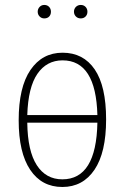

<svg xmlns="http://www.w3.org/2000/svg" viewBox="-20 -743 503 773"><path d="M158.2 -668.9Q147 -668.9 139.4 -676.8Q131.8 -684.6 131.8 -695.8Q131.8 -707 139.4 -715.1Q147 -723.1 158.2 -723.1Q170.4 -723.1 177.7 -715.3Q185.1 -707.5 185.1 -695.8Q185.1 -684.1 178 -676.5Q170.9 -668.9 158.2 -668.9ZM305.2 -668.9Q293 -668.9 285.4 -676.8Q277.8 -684.6 277.8 -695.8Q277.8 -707.5 285.6 -715.3Q293.5 -723.1 305.2 -723.1Q316.9 -723.1 324.5 -715.3Q332 -707.5 332 -695.8Q332 -684.1 324.5 -676.5Q316.9 -668.9 305.2 -668.9ZM231.9 -530.8Q315.4 -530.8 361.3 -463.6Q407.2 -396.5 407.2 -262.2Q407.2 -128.9 360.4 -59.6Q313.5 9.8 231 9.8Q147.9 9.8 101.6 -59.3Q55.2 -128.4 55.2 -258.8Q55.2 -391.6 102.5 -461.2Q149.9 -530.8 231.9 -530.8ZM231.9 -500Q168 -500 130.6 -445.8Q93.3 -391.6 89.8 -279.8H372.1Q366.2 -500 231.9 -500ZM231 -21Q367.7 -21 372.1 -249H89.8Q91.3 -134.8 128.2 -77.9Q165 -21 231 -21Z"/></svg>

Font: Fira Sans Compressed UltraLight
Style: Regular
Weight: 200
Width: 1
Designer: Carrois Corporate & Edenspiekermann AG
Foundry: Carrois Corporate GbR & Edenspiekermann AG
Version: Version 4.203;PS 004.203;hotconv 1.0.88;makeotf.lib2.5.64775